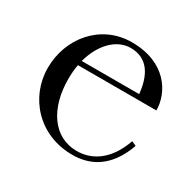

<svg xmlns="http://www.w3.org/2000/svg" viewBox="-122 -650 814 799"><g transform="rotate(30 285.5 -250.0)"><path d="M315 15C395 15 479 -20 525 -149L503 -159C462 -42 387 -8 323 -8C209 -8 143 -112 143 -250C143 -275 145 -298 149 -320H526C526 -405 461 -515 297 -515C147 -515 46 -390 46 -248C46 -109 152 15 315 15ZM154 -343C179 -435 238 -492 304 -492C366 -492 419 -456 430 -343Z"/></g></svg>

Font: Sprat
Style: Regular
Weight: 400
Designer: Ethan Nakache
Foundry: Collletttivo
Version: Version 2.000;Glyphs 3.2 (3217)